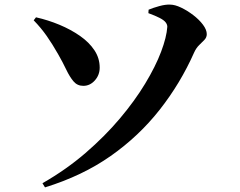

<svg xmlns="http://www.w3.org/2000/svg" viewBox="-20 -767 1040 832"><path d="M164 27Q267 -32 350.5 -104Q434 -176 499 -253Q564 -330 609 -404.5Q654 -479 678 -542.5Q702 -606 705 -651Q705 -661 697.5 -670.5Q690 -680 671.5 -689.5Q653 -699 623 -710L624 -725Q643 -733 670 -740.5Q697 -748 717 -747Q738 -747 765 -734Q792 -721 817.5 -701.5Q843 -682 859.5 -660Q876 -638 876 -619Q876 -605 866 -594.5Q856 -584 843 -571.5Q830 -559 821 -539Q762 -406 672 -291.5Q582 -177 459.5 -91Q337 -5 175 45ZM341 -395Q315 -395 298.5 -414.5Q282 -434 267 -465.5Q252 -497 232 -532Q207 -576 182.5 -611Q158 -646 126 -679L136 -692Q189 -680 238 -659.5Q287 -639 326.5 -611.5Q366 -584 389 -549.5Q412 -515 412 -474Q412 -442 391 -418.5Q370 -395 341 -395Z"/></svg>

Font: Noto Serif JP ExtraLight ExtraBold
Style: Regular
Weight: 800
Version: Version 2.003-H1;hotconv 1.1.1;makeotfexe 2.6.0